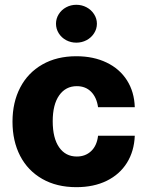

<svg xmlns="http://www.w3.org/2000/svg" viewBox="-20 -772 615 802"><path d="M32.2 -263.7Q32.2 -344.7 64.5 -406.5Q96.7 -468.3 157 -502.7Q217.3 -537.1 298.8 -537.1Q370.6 -537.1 425.3 -510.7Q480 -484.4 510.5 -436.3Q541 -388.2 543 -324.2H389.6Q383.8 -365.2 360.6 -388.7Q337.4 -412.1 300.8 -412.1Q254.4 -412.1 227.3 -373.8Q200.2 -335.4 200.2 -265.6Q200.2 -194.8 227.1 -156.5Q253.9 -118.2 300.8 -118.2Q336.9 -118.2 360.8 -140.9Q384.8 -163.6 389.6 -205.1H543Q540.5 -140.6 510.3 -92Q480 -43.5 425.8 -16.8Q371.6 9.8 298.8 9.8Q216.8 9.8 156.5 -24.7Q96.2 -59.1 64.2 -120.8Q32.2 -182.6 32.2 -263.7ZM213.9 -672.9Q213.9 -694.3 225.3 -712.6Q236.8 -731 256.3 -741.5Q275.9 -752 298.8 -752Q321.8 -752 341.6 -741.5Q361.3 -731 373 -712.6Q384.8 -694.3 384.8 -672.9Q384.8 -651.4 373 -633.1Q361.3 -614.7 341.6 -604.2Q321.8 -593.8 298.8 -593.8Q275.9 -593.8 256.3 -604.2Q236.8 -614.7 225.3 -633.1Q213.9 -651.4 213.9 -672.9Z"/></svg>

Font: Pretendard Std ExtraBold
Style: Regular
Weight: 800
Designer: Base glyphs from Inter by Rasmus Andersson; Hangeul glyphs from Noto Sans CJK(Source Han Sans) by Jang Soo-young and Kan
Foundry: Kil Hyung-jin
Version: Version 1.309